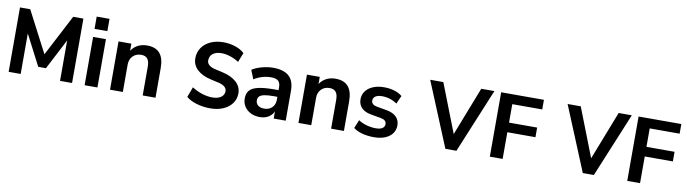

<svg xmlns="http://www.w3.org/2000/svg" viewBox="-34 -1433 7554 2111"><g transform="rotate(10 3743.0 -377.5)"><path d="M70.8 -718.8H185.1L424.8 -258.3L664.6 -718.8H778.8V0H644.5V-451.7L467.8 -110.4H381.8L205.1 -451.7V0H70.8Z M918.9 -766.1H1062V-628.9H918.9ZM918.9 -539.1H1062V0H918.9Z M1202.6 -539.1H1345.7V-436.8H1333.5Q1358.2 -490 1407.3 -519.9Q1456.5 -549.8 1520.3 -549.8Q1616.5 -549.8 1663.5 -495.2Q1710.4 -440.7 1710.4 -328.6V0H1567.4V-322.5Q1567.4 -381.3 1544.8 -409.3Q1522.2 -437.3 1475.1 -437.3Q1417.7 -437.3 1381.7 -400.9Q1345.7 -364.5 1345.7 -305.9V0H1202.6Z M2322.8 -111.3Q2385.5 -111.3 2420.9 -136.5Q2456.3 -161.6 2456.3 -205.3Q2456.3 -232.9 2431.4 -253.7Q2406.5 -274.4 2361.3 -284.2Q2315.7 -294.9 2277.1 -303Q2175.3 -325.9 2120.6 -377.8Q2065.9 -429.7 2065.9 -503.4Q2065.9 -569.6 2101 -621.3Q2136 -673.1 2198.6 -701.7Q2261.2 -730.2 2342 -730.2Q2413.1 -730.2 2476.3 -708.7Q2539.6 -687.3 2577.1 -650.4L2535.9 -545.4Q2489.7 -575.2 2438.8 -591.7Q2387.9 -608.2 2342 -608.2Q2279.5 -608.2 2244.5 -580.3Q2209.5 -552.5 2209.5 -503.4Q2209.5 -474.4 2234.1 -453.1Q2258.8 -431.9 2303.5 -422.1L2387.7 -403.3Q2490 -380.1 2544.9 -328.5Q2599.9 -276.9 2599.9 -205.3Q2599.9 -142.3 2564.7 -93.3Q2529.5 -44.2 2466.8 -16.7Q2404.1 10.7 2322.8 10.7Q2241.2 10.7 2168.2 -11.1Q2095.2 -33 2053.2 -70.1L2095.9 -184.1Q2149.7 -149.2 2209.4 -130.2Q2269 -111.3 2322.8 -111.3Z M2677.7 -162.8Q2677.7 -219.5 2706.9 -252.9Q2736.1 -286.4 2802.6 -301.6Q2869.1 -316.9 2984.1 -316.9H3046.1V-242.4H2985.1Q2920.9 -242.4 2883.4 -234.6Q2845.9 -226.8 2829.2 -210.4Q2812.5 -194.1 2812.5 -166Q2812.5 -130.6 2837.8 -110Q2863 -89.4 2906 -89.4Q2942.1 -89.4 2970.1 -104.2Q2998 -119.1 3013.2 -146.6Q3028.3 -174.1 3028.3 -209.2V-349.1Q3028.3 -397.9 3003.9 -419.8Q2979.5 -441.7 2923.6 -441.7Q2873.8 -441.7 2825.9 -427.5Q2778.1 -413.3 2733.9 -385.7L2694.1 -484.9Q2736.1 -513.2 2801.5 -531.1Q2866.9 -549.1 2930.2 -549.1Q3048.1 -549.1 3106.1 -495.8Q3164.1 -442.6 3164.1 -333.7V0H3029.8V-111.6H3040Q3027.6 -54.9 2983.8 -22.1Q2939.9 10.7 2875.7 10.7Q2818.8 10.7 2773.6 -11.6Q2728.3 -33.9 2703 -73.6Q2677.7 -113.3 2677.7 -162.8Z M3306.2 -539.1H3449.2V-436.8H3437Q3461.7 -490 3510.9 -519.9Q3560.1 -549.8 3623.8 -549.8Q3720 -549.8 3767 -495.2Q3814 -440.7 3814 -328.6V0H3670.9V-322.5Q3670.9 -381.3 3648.3 -409.3Q3625.7 -437.3 3578.6 -437.3Q3521.2 -437.3 3485.2 -400.9Q3449.2 -364.5 3449.2 -305.9V0H3306.2Z M3919.9 -51.8 3958 -145.3Q3997.8 -118.7 4050.3 -104Q4102.8 -89.4 4154.3 -89.4Q4200.9 -89.4 4226.2 -106.1Q4251.5 -122.8 4251.5 -153.1Q4251.5 -176 4235.8 -190.3Q4220.2 -204.6 4186.5 -210.4L4075.9 -230Q4005.9 -242.2 3969.4 -279.9Q3932.9 -317.6 3932.9 -376.5Q3932.9 -426.8 3962.4 -466.4Q3991.9 -506.1 4044.9 -528Q4097.9 -549.8 4165.3 -549.8Q4230.2 -549.8 4283 -533.6Q4335.7 -517.3 4370.1 -487.5L4329.1 -396.2Q4294.4 -421.6 4251.3 -435.3Q4208.3 -449 4163.8 -449Q4114.5 -449 4088.5 -431.6Q4062.5 -414.3 4062.5 -382.6Q4062.5 -360.8 4078.4 -345.9Q4094.2 -331.1 4125.5 -325.4L4234.6 -306.6Q4306.9 -293.9 4344.7 -256.8Q4382.6 -219.7 4382.6 -161.6Q4382.6 -109.6 4354 -70.7Q4325.4 -31.7 4272.8 -10.5Q4220.2 10.7 4150.9 10.7Q4077.9 10.7 4018.4 -5.4Q3959 -21.5 3919.9 -51.8Z M4797.1 -718.8 5043.7 -86.4H4973.9L5220.5 -718.8H5367.2L5070.1 0H4946.8L4650.4 -718.8Z M5920.2 -718.8V-611.3H5585.9V-405.3H5899.7V-297.9H5585.9V0H5442.9V-718.8Z M6331.3 -718.8 6577.9 -86.4H6508.1L6754.6 -718.8H6901.4L6604.2 0H6481L6184.6 -718.8Z M7454.3 -718.8V-611.3H7120.1V-405.3H7433.8V-297.9H7120.1V0H6977.1V-718.8Z"/></g></svg>

Font: Min Sans VF VF
Style: Regular
Weight: 400
Designer: Jinseong-Kim, NotoSansCJK, Nunito
Foundry: Jinseong-Kim
Version: Version 1.420;Glyphs 3.1.2 (3151)